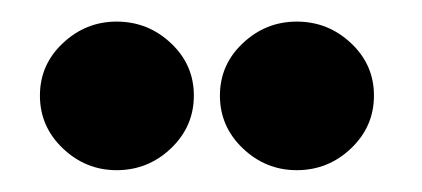

<svg xmlns="http://www.w3.org/2000/svg" viewBox="-20 -698 387 176"><path d="M252 -542Q223.6 -542 202.6 -562Q181.6 -582 181.6 -610.4Q181.6 -638.7 202.6 -658.4Q223.6 -678.2 252 -678.2Q280.8 -678.2 301.8 -658.4Q322.8 -638.7 322.8 -610.4Q322.8 -582 301.8 -562Q280.8 -542 252 -542ZM86.9 -542Q58.6 -542 37.6 -562Q16.6 -582 16.6 -610.4Q16.6 -638.7 37.6 -658.4Q58.6 -678.2 86.9 -678.2Q115.7 -678.2 136.7 -658.4Q157.7 -638.7 157.7 -610.4Q157.7 -582 136.7 -562Q115.7 -542 86.9 -542Z"/></svg>

Font: Manjari
Style: Regular
Weight: 400
Designer: Santhosh Thottingal <santhosh.thottingal@gmail.com>
Foundry: SMC
Version: Version 2.000